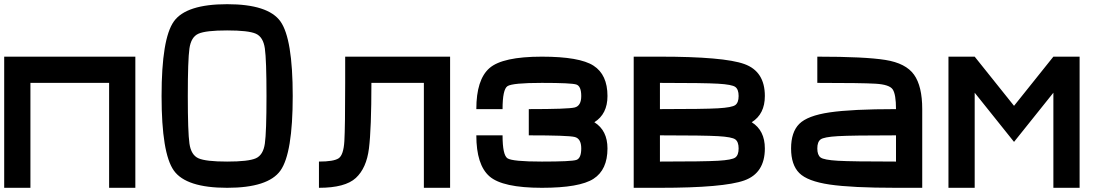

<svg xmlns="http://www.w3.org/2000/svg" viewBox="-20 -895 5290 915"><path d="M625 0H500V-500H125V0H0V-625H625Z M1250 -437.5Q1250 -609.4 1242.2 -664.1Q1234.4 -718.8 1199.2 -734.4Q1164.1 -750 1062.5 -750Q960.9 -750 925.8 -734.4Q890.6 -718.8 882.8 -664.1Q875 -609.4 875 -437.5Q875 -265.6 882.8 -210.9Q890.6 -156.2 925.8 -140.6Q960.9 -125 1062.5 -125Q1164.1 -125 1199.2 -140.6Q1234.4 -156.2 1242.2 -210.9Q1250 -265.6 1250 -437.5ZM1375 -437.5Q1375 -164.1 1316.4 -82Q1257.8 0 1062.5 0Q867.2 0 808.6 -82Q750 -164.1 750 -437.5Q750 -710.9 808.6 -793Q867.2 -875 1062.5 -875Q1257.8 -875 1316.4 -793Q1375 -710.9 1375 -437.5Z M1750 -500Q1750 -281.2 1738.3 -187.5Q1726.6 -93.8 1675.8 -46.9Q1625 0 1500 0V-125Q1570.3 -125 1593.8 -140.6Q1617.2 -156.2 1621.1 -222.7Q1625 -289.1 1625 -500V-625H2125V0H2000V-500Z M2500 -375Q2687.5 -375 2718.8 -382.8Q2750 -390.6 2750 -437.5Q2750 -484.4 2726.6 -492.2Q2703.1 -500 2562.5 -500Q2421.9 -500 2398.4 -484.4Q2375 -468.8 2375 -375H2250Q2250 -515.6 2312.5 -570.3Q2375 -625 2562.5 -625Q2742.2 -625 2808.6 -582Q2875 -539.1 2875 -437.5Q2875 -351.6 2812.5 -312.5Q2875 -273.4 2875 -187.5Q2875 -85.9 2808.6 -43Q2742.2 0 2562.5 0Q2375 0 2312.5 -54.7Q2250 -109.4 2250 -250H2375Q2375 -156.2 2398.4 -140.6Q2421.9 -125 2562.5 -125Q2703.1 -125 2726.6 -132.8Q2750 -140.6 2750 -187.5Q2750 -234.4 2718.8 -242.2Q2687.5 -250 2500 -250Z M3125 -125Q3335.9 -125 3402.3 -128.9Q3468.8 -132.8 3484.4 -144.5Q3500 -156.2 3500 -187.5Q3500 -218.8 3484.4 -230.5Q3468.8 -242.2 3402.3 -246.1Q3335.9 -250 3125 -250ZM3000 0V-625H3125Q3429.7 -625 3527.3 -589.8Q3625 -554.7 3625 -437.5Q3625 -351.6 3562.5 -312.5Q3625 -273.4 3625 -187.5Q3625 -70.3 3527.3 -35.2Q3429.7 0 3125 0ZM3125 -375Q3335.9 -375 3402.3 -378.9Q3468.8 -382.8 3484.4 -394.5Q3500 -406.2 3500 -437.5Q3500 -468.8 3484.4 -480.5Q3468.8 -492.2 3402.3 -496.1Q3335.9 -500 3125 -500Z M4250 -125V-250Q4039.1 -250 3972.7 -246.1Q3906.2 -242.2 3890.6 -230.5Q3875 -218.8 3875 -187.5Q3875 -156.2 3890.6 -144.5Q3906.2 -132.8 3972.7 -128.9Q4039.1 -125 4250 -125ZM4375 -375V0H4250Q4039.1 0 3933.6 -15.6Q3828.1 -31.2 3789.1 -70.3Q3750 -109.4 3750 -187.5Q3750 -265.6 3789.1 -304.7Q3828.1 -343.8 3933.6 -359.4Q4039.1 -375 4250 -375Q4250 -445.3 4234.4 -468.8Q4218.8 -492.2 4152.3 -496.1Q4085.9 -500 3875 -500V-625Q4101.6 -625 4199.2 -609.4Q4296.9 -593.8 4335.9 -539.1Q4375 -484.4 4375 -375Z M4625 -625 4812.5 -390.6 5000 -625H5125V0H5000V-453.1L4812.5 -218.8L4625 -453.1V0H4500V-625Z"/></svg>

Font: CraftyPE
Style: Regular
Weight: 400
Designer: Erek Butcher
Foundry: Haunted Coop
Version: Version 0.018;April 4, 2024;FontCreator 15.0.0.2962 64-bit